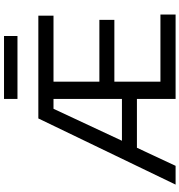

<svg xmlns="http://www.w3.org/2000/svg" viewBox="12 -936 924 989"><g transform="rotate(-90 474.5 -442.0)"><path d="M358.4 -707 17.6 0H114.3L408.2 -628.9H459V0H893.6V-78.1H547.9V-315.4H866.2V-392.6H547.9V-628.9H887.7V-707ZM168.9 -276.4V-199.2H503.9V-276.4ZM783.2 -814.5V-883.8H459V-814.5Z"/></g></svg>

Font: Pretendard Variable
Style: Regular
Weight: 400
Designer: Base glyphs from Inter by Rasmus Andersson; Hangeul glyphs from Noto Sans CJK(Source Han Sans) by Jang Soo-young and Kan
Foundry: Kil Hyung-jin
Version: Version 1.309;Glyphs 3.2 (3225)